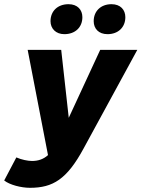

<svg xmlns="http://www.w3.org/2000/svg" viewBox="-84 -708 675 916"><path d="M59 188C168 188 235 148 315 0L571 -470H394L244 -146L208 -470H48L145 32C124 51 99 60 69 60C49 60 19 54 -6 43L-64 153C-38 174 17 188 59 188ZM223 -545C275 -545 309 -578 309 -626C309 -661 286 -688 243 -688C191 -688 157 -655 157 -607C157 -572 182 -545 223 -545ZM429 -545C480 -545 514 -578 514 -626C514 -661 491 -688 448 -688C397 -688 363 -655 363 -607C363 -572 386 -545 429 -545Z"/></svg>

Font: Celebes ExtraBold
Style: Italic
Weight: 800
Italic angle: -10°
Designer: Anugrah Pasau
Foundry: Lafontype
Version: Version 1.000